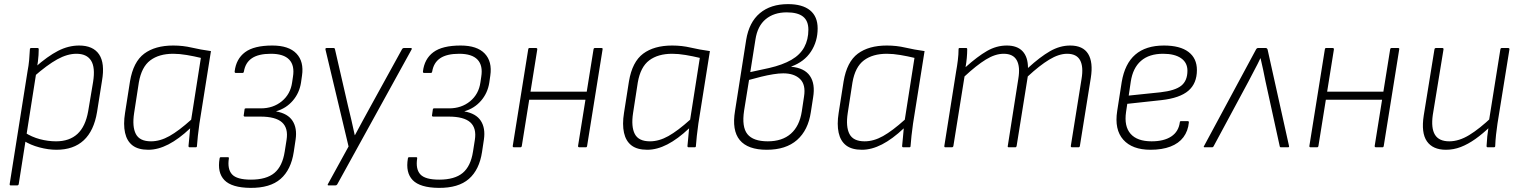

<svg xmlns="http://www.w3.org/2000/svg" viewBox="-20 -715 7386 932"><path d="M254 12Q215 12 171.5 0.5Q128 -11 95 -32L100 -72Q134 -50 173.5 -39.5Q213 -29 252 -29Q317 -29 356 -65Q395 -101 408 -175L432 -318Q443 -388 422 -421Q401 -454 351 -454Q307 -454 258 -427Q209 -400 143 -342L150 -388Q211 -442 261.5 -468Q312 -494 364 -494Q432 -494 461 -451Q490 -408 475 -322L451 -171Q436 -80 386.5 -34Q337 12 254 12ZM32 185Q26 185 27 178L114 -371Q119 -396 121.5 -423.5Q124 -451 125 -475Q125 -482 132 -482H162Q168 -482 168 -476Q168 -463 167 -447.5Q166 -432 164 -416Q162 -400 159 -388L156 -362L71 178Q70 185 63 185Z M700 12Q651 12 623.5 -9Q596 -30 587 -70.5Q578 -111 587 -167L611 -320Q627 -415 680 -454.5Q733 -494 821 -494Q868 -494 910.5 -484Q953 -474 1004 -467L948 -115Q943 -81 940.5 -55.5Q938 -30 936 -6Q936 0 930 0H901Q895 0 895 -6Q897 -26 899 -48Q901 -70 903 -92Q848 -40 797.5 -14Q747 12 700 12ZM713 -29Q757 -29 802.5 -54.5Q848 -80 908 -134L955 -434Q922 -442 886.5 -448Q851 -454 821 -454Q752 -454 709.5 -422Q667 -390 654 -315L631 -166Q621 -100 639.5 -64.5Q658 -29 713 -29Z M1195 197Q1105 196 1069.5 159.5Q1034 123 1046 54Q1047 48 1052 48H1086Q1092 48 1091 54Q1083 106 1106.5 131.5Q1130 157 1198 157Q1273 157 1312 124.5Q1351 92 1362 21L1371 -36Q1380 -93 1349 -121Q1318 -149 1244 -149H1168Q1166 -149 1164 -151Q1162 -153 1163 -155L1167 -183Q1167 -187 1169 -188Q1171 -189 1173 -189H1246Q1306 -189 1348 -223.5Q1390 -258 1398 -315L1402 -342Q1411 -397 1384 -425.5Q1357 -454 1295 -454Q1235 -454 1203 -432.5Q1171 -411 1164 -368Q1163 -365 1162 -363Q1161 -361 1158 -361H1124Q1119 -361 1119 -368Q1126 -429 1169.5 -461.5Q1213 -494 1302 -494Q1382 -494 1419 -455Q1456 -416 1446 -348L1441 -313Q1433 -263 1401 -226Q1369 -189 1321 -175V-174Q1377 -164 1400 -128.5Q1423 -93 1415 -38L1406 22Q1393 109 1342 153.5Q1291 198 1195 197Z M1575 185Q1568 185 1572 178L1672 -4L1560 -474Q1558 -482 1566 -482H1599Q1605 -482 1606 -476L1669 -202Q1678 -167 1686 -131Q1694 -95 1702 -59H1703Q1722 -94 1741 -129.5Q1760 -165 1779 -199L1932 -477Q1934 -480 1936 -481Q1938 -482 1941 -482H1974Q1977 -482 1978.5 -480Q1980 -478 1978 -475L1617 180Q1614 185 1608 185Z M2109 197Q2019 196 1983.5 159.5Q1948 123 1960 54Q1961 48 1966 48H2000Q2006 48 2005 54Q1997 106 2020.5 131.5Q2044 157 2112 157Q2187 157 2226 124.5Q2265 92 2276 21L2285 -36Q2294 -93 2263 -121Q2232 -149 2158 -149H2082Q2080 -149 2078 -151Q2076 -153 2077 -155L2081 -183Q2081 -187 2083 -188Q2085 -189 2087 -189H2160Q2220 -189 2262 -223.5Q2304 -258 2312 -315L2316 -342Q2325 -397 2298 -425.5Q2271 -454 2209 -454Q2149 -454 2117 -432.5Q2085 -411 2078 -368Q2077 -365 2076 -363Q2075 -361 2072 -361H2038Q2033 -361 2033 -368Q2040 -429 2083.5 -461.5Q2127 -494 2216 -494Q2296 -494 2333 -455Q2370 -416 2360 -348L2355 -313Q2347 -263 2315 -226Q2283 -189 2235 -175V-174Q2291 -164 2314 -128.5Q2337 -93 2329 -38L2320 22Q2307 109 2256 153.5Q2205 198 2109 197Z M2793 0Q2785 0 2786 -7L2861 -475Q2862 -482 2868 -482H2899Q2907 -482 2905 -475L2830 -7Q2829 0 2824 0ZM2475 0Q2468 0 2469 -7L2544 -475Q2545 -482 2550 -482H2581Q2589 -482 2588 -475L2513 -7Q2512 0 2506 0ZM2540 -231 2546 -270H2837L2830 -231Z M3122 12Q3073 12 3045.5 -9Q3018 -30 3009 -70.5Q3000 -111 3009 -167L3033 -320Q3049 -415 3102 -454.5Q3155 -494 3243 -494Q3290 -494 3332.5 -484Q3375 -474 3426 -467L3370 -115Q3365 -81 3362.5 -55.5Q3360 -30 3358 -6Q3358 0 3352 0H3323Q3317 0 3317 -6Q3319 -26 3321 -48Q3323 -70 3325 -92Q3270 -40 3219.5 -14Q3169 12 3122 12ZM3135 -29Q3179 -29 3224.5 -54.5Q3270 -80 3330 -134L3377 -434Q3344 -442 3308.5 -448Q3273 -454 3243 -454Q3174 -454 3131.5 -422Q3089 -390 3076 -315L3053 -166Q3043 -100 3061.5 -64.5Q3080 -29 3135 -29Z M3702 12Q3610 12 3571 -35Q3532 -82 3548 -177L3602 -521Q3616 -607 3668.5 -651Q3721 -695 3805 -695Q3875 -695 3912 -665Q3949 -635 3949 -577Q3949 -514 3916.5 -464.5Q3884 -415 3821 -392V-391Q3885 -385 3911.5 -346.5Q3938 -308 3927 -242L3916 -171Q3903 -83 3849 -35.5Q3795 12 3702 12ZM3707 -29Q3777 -29 3819 -66Q3861 -103 3872 -174L3883 -247Q3892 -304 3863.5 -331.5Q3835 -359 3782 -359Q3761 -359 3733 -354.5Q3705 -350 3674.5 -342.5Q3644 -335 3616 -327L3592 -178Q3580 -99 3608 -64Q3636 -29 3707 -29ZM3622 -365 3714 -385Q3779 -400 3821.5 -424.5Q3864 -449 3884 -486Q3904 -523 3904 -571Q3904 -614 3878 -634.5Q3852 -655 3799 -655Q3737 -655 3697 -622Q3657 -589 3647 -523Z M4164 12Q4115 12 4087.5 -9Q4060 -30 4051 -70.5Q4042 -111 4051 -167L4075 -320Q4091 -415 4144 -454.5Q4197 -494 4285 -494Q4332 -494 4374.5 -484Q4417 -474 4468 -467L4412 -115Q4407 -81 4404.5 -55.5Q4402 -30 4400 -6Q4400 0 4394 0H4365Q4359 0 4359 -6Q4361 -26 4363 -48Q4365 -70 4367 -92Q4312 -40 4261.5 -14Q4211 12 4164 12ZM4177 -29Q4221 -29 4266.5 -54.5Q4312 -80 4372 -134L4419 -434Q4386 -442 4350.5 -448Q4315 -454 4285 -454Q4216 -454 4173.5 -422Q4131 -390 4118 -315L4095 -166Q4085 -100 4103.5 -64.5Q4122 -29 4177 -29Z M4569 0Q4563 0 4564 -7L4621 -367Q4626 -394 4629.5 -422.5Q4633 -451 4633 -476Q4633 -482 4638 -482H4670Q4675 -482 4675 -476Q4675 -456 4673 -434Q4671 -412 4667 -389Q4725 -441 4771 -467.5Q4817 -494 4867 -494Q4918 -494 4944 -466Q4970 -438 4970 -385Q5029 -439 5077 -466.5Q5125 -494 5175 -494Q5237 -494 5262 -453.5Q5287 -413 5275 -337L5222 -7Q5221 0 5215 0H5184Q5177 0 5178 -7L5230 -332Q5240 -391 5223 -422.5Q5206 -454 5160 -454Q5120 -454 5073 -425.5Q5026 -397 4969 -344L4915 -7Q4914 -3 4912.5 -1.5Q4911 0 4908 0H4877Q4870 0 4872 -7L4923 -332Q4933 -391 4915.5 -422.5Q4898 -454 4852 -454Q4811 -454 4765.5 -426Q4720 -398 4662 -344L4608 -7Q4607 0 4600 0Z M5565 12Q5476 12 5432.5 -37Q5389 -86 5403 -176L5425 -317Q5440 -406 5491 -450Q5542 -494 5630 -494Q5708 -494 5749 -463Q5790 -432 5790 -375Q5790 -310 5748.5 -274.5Q5707 -239 5618 -229L5452 -211L5446 -171Q5436 -102 5468 -65.5Q5500 -29 5570 -29Q5630 -29 5665.5 -52.5Q5701 -76 5707 -121Q5707 -127 5713 -127H5746Q5751 -127 5751 -121Q5747 -79 5724.5 -49Q5702 -19 5661.5 -3.5Q5621 12 5565 12ZM5459 -251 5613 -267Q5684 -275 5714 -299Q5744 -323 5744 -372Q5744 -411 5713 -432.5Q5682 -454 5626 -454Q5558 -454 5518.5 -419.5Q5479 -385 5469 -319Z M5828 0Q5820 0 5825 -7L6077 -475Q6081 -482 6087 -482H6124Q6130 -482 6133 -475L6237 -7Q6239 0 6232 0H6198Q6193 0 6192 -5L6123 -320Q6117 -349 6111.5 -376.5Q6106 -404 6099 -432H6098Q6085 -404 6069.5 -375.5Q6054 -347 6040 -319L5871 -5Q5869 0 5864 0Z M6660 0Q6652 0 6653 -7L6728 -475Q6729 -482 6735 -482H6766Q6774 -482 6772 -475L6697 -7Q6696 0 6691 0ZM6342 0Q6335 0 6336 -7L6411 -475Q6412 -482 6417 -482H6448Q6456 -482 6455 -475L6380 -7Q6379 0 6373 0ZM6407 -231 6413 -270H6704L6697 -231Z M6999 12Q6935 12 6906.5 -29Q6878 -70 6891 -154L6943 -475Q6944 -482 6951 -482H6981Q6988 -482 6987 -475L6935 -157Q6926 -93 6945.5 -61Q6965 -29 7015 -29Q7062 -29 7112 -59.5Q7162 -90 7223 -148L7215 -102Q7178 -66 7142 -40.5Q7106 -15 7071 -1.5Q7036 12 6999 12ZM7202 0Q7196 0 7196 -6Q7197 -29 7199.5 -53Q7202 -77 7206 -102L7207 -124L7263 -475Q7264 -482 7270 -482H7300Q7308 -482 7307 -475L7249 -115Q7245 -89 7242 -61Q7239 -33 7238 -6Q7238 0 7231 0Z"/></svg>

Font: Sofia Sans ExtraLight
Style: Italic
Weight: 250
Italic angle: -9°
Version: Version 4.100-B